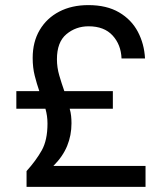

<svg xmlns="http://www.w3.org/2000/svg" viewBox="-20 -732 649 752"><path d="M84 0V-62Q121 -103 143.5 -143Q166 -183 166 -248Q166 -263 164 -277.5Q162 -292 158 -306H44V-375H134Q124 -404 116 -435.5Q108 -467 108 -505Q108 -568 135.5 -614.5Q163 -661 212 -686.5Q261 -712 326 -712Q398 -712 446.5 -683.5Q495 -655 520 -607.5Q545 -560 548 -503H456Q454 -557 421 -593Q388 -629 327 -629Q277 -629 240 -598Q203 -567 203 -500Q203 -468 212 -437Q221 -406 232 -375H422V-306H253Q257 -292 258.5 -278Q260 -264 260 -249Q260 -202 243 -160.5Q226 -119 189 -82H550V0Z"/></svg>

Font: DM Sans Medium
Style: Regular
Weight: 500
Designer: Colophon Foundry, Jonny Pinhorn
Foundry: Colophon Foundry
Version: Version 4.004; ttfautohint (v1.8.4.7-5d5b)